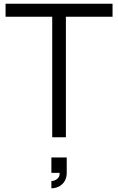

<svg xmlns="http://www.w3.org/2000/svg" viewBox="-20 -740 637 1035"><path d="M257 236Q265.2 236 275.8 232Q286.5 228 294.4 218.1Q302.3 208.2 301.3 191.7H257V109H339.7V191.7Q339.7 218.5 327.9 237.3Q316.2 256.2 297.3 265.6Q278.5 275 257 275ZM261.5 0V-649.7H10V-720H586.7V-649.7H335.2V0Z"/></svg>

Font: Vela Sans GX ExtLt
Style: Regular
Weight: 200
Designer: Principal design: Mikhail Sharanda - project Manrope.
Design modification: Ravid Balaliev
Foundry: Mikhail Sharanda
Version: Version 1.001